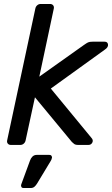

<svg xmlns="http://www.w3.org/2000/svg" viewBox="-20 -730 564 967"><path d="M16 -23 158 -687Q160 -697 167.5 -703.5Q175 -710 185 -710H232Q242 -710 247.5 -703.5Q253 -697 251 -687L178 -344L402 -503Q416 -513 423.5 -516.5Q431 -520 446 -520H507Q522 -520 524 -506Q526 -492 508 -480L236 -284L441 -35Q451 -24 445 -12Q439 0 425 0H375Q359 0 353 -5.5Q347 -11 342 -15L156 -240L109 -23Q107 -13 99.5 -6.5Q92 0 82 0H35Q25 0 19.5 -6.5Q14 -13 16 -23ZM99 217Q91 217 88.5 212.5Q86 208 86 205Q86 201 88 196L131 79Q135 67 143.5 58.5Q152 50 166 50H228Q236 50 239 54.5Q242 59 242 63Q242 65 241 67Q240 71 238.5 75Q237 79 234 83L167 194Q161 204 153.5 210.5Q146 217 134 217Z"/></svg>

Font: SVN-Rubik
Style: Italic
Weight: 400
Italic angle: -12°
Designer: Hubert and Fischer
Foundry: Hubert & Fischer
Version: Version 2.101; ttfautohint (v1.8.3)